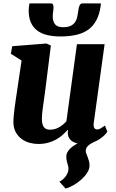

<svg xmlns="http://www.w3.org/2000/svg" viewBox="-20 -818 665 1104"><path d="M57.1 -114.7Q57.1 -131.8 59.1 -153.1Q61 -174.3 64 -197.5Q66.9 -220.7 70.6 -244.6Q74.2 -268.6 77.6 -291.5L104 -469.7L42.5 -508.8L50.3 -552.2L247.1 -567.9L272.5 -556.2L238.8 -287.6Q235.8 -266.1 232.7 -244.1Q229.5 -222.2 226.8 -201.9Q224.1 -181.6 222.4 -165Q220.7 -148.4 220.7 -137.7Q220.7 -102.5 231.9 -87.4Q243.2 -72.3 267.1 -72.3Q296.4 -72.3 320.6 -86.7Q344.7 -101.1 361.8 -120.6L422.4 -564H581.5L519 -110.8Q516.6 -91.8 522 -82.8Q527.3 -73.7 538.6 -73.7Q543 -73.7 546.9 -74.7Q550.8 -75.7 555.7 -78.1Q560.5 -80.6 567.1 -85Q573.7 -89.4 583.5 -96.2L597.2 -60.5Q594.7 -56.2 588.6 -49.1Q582.5 -42 573 -33.7Q563.5 -25.4 550.8 -17.1Q538.1 -8.8 522.5 -2.4Q515.1 1.5 506.3 6.1Q497.6 10.7 490.2 16.8Q482.9 22.9 478 30.8Q473.1 38.6 473.1 48.3Q473.1 57.1 476.6 65.9Q480 74.7 483.9 84.7Q487.8 94.7 491.2 106.9Q494.6 119.1 494.6 135.3Q494.6 154.8 481.2 175.5Q467.8 196.3 447.3 214.6Q426.8 232.9 402.6 246.8Q378.4 260.7 356.9 266.1L321.3 226.1Q330.6 222.7 339.8 214.8Q349.1 207 356.7 197.3Q364.3 187.5 368.9 176Q373.5 164.6 373.5 153.3Q373.5 143.6 371.6 136.2Q369.6 128.9 367.4 121.3Q365.2 113.8 363.3 104.2Q361.3 94.7 361.3 81.1Q361.3 69.3 366.7 58.8Q372.1 48.3 380.9 39.1Q389.6 29.8 401.4 21.5Q413.1 13.2 425.8 6.3Q392.6 -0.5 379.4 -20.8Q366.2 -41 371.1 -69.8L369.1 -71.3Q356.4 -57.1 340.6 -42.7Q324.7 -28.3 304.2 -16.6Q283.7 -4.9 257.8 2.4Q231.9 9.8 199.7 9.8Q177.7 9.8 152.8 3.7Q127.9 -2.4 106.9 -17.1Q85.9 -31.7 71.8 -55.7Q57.6 -79.6 57.1 -114.7ZM327.6 -608.4Q283.7 -608.4 249.8 -616.9Q215.8 -625.5 192.6 -643.6Q169.4 -661.6 157.2 -689.7Q145 -717.8 145 -756.8Q145 -776.4 149.4 -798.3H273.4Q281.7 -798.3 284.7 -792Q287.6 -785.6 287.6 -775.9Q287.6 -763.2 285.4 -749.8Q283.2 -736.3 283.2 -724.1Q283.2 -694.8 296.6 -678.2Q310.1 -661.6 342.8 -661.6Q372.6 -661.6 389.2 -670.9Q405.8 -680.2 414.1 -694.3Q422.4 -708.5 425.3 -726.1Q428.2 -743.7 430.7 -759.8Q431.6 -767.1 433.1 -773.9Q434.6 -780.8 437.3 -786.1Q439.9 -791.5 443.6 -794.9Q447.3 -798.3 453.1 -798.3H559.6Q559.6 -794.4 559.6 -790.3Q559.6 -786.1 558.6 -782.2Q551.8 -735.8 534.7 -702.9Q517.6 -669.9 489.5 -648.9Q461.4 -627.9 421.1 -618.2Q380.9 -608.4 327.6 -608.4Z"/></svg>

Font: Merriweather UltraBold
Style: Italic
Weight: 900
Italic angle: -7°
Designer: Eben Sorkin ( eben@eyebytes.com )
Foundry: Eben Sorkin ( eben@eyebytes.com )
Version: Version 1.52; ttfautohint (v1.4.1)